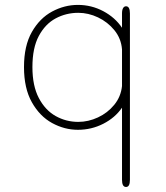

<svg xmlns="http://www.w3.org/2000/svg" viewBox="-20 -506 659 764"><path d="M481.5 238Q465.5 238 465.5 209.5V-77.5Q438 -37.5 391 -13.5Q344 10.5 290 10.5Q236.5 10.5 187.2 -16.5Q138 -43.5 106.8 -99Q75.5 -154.5 75.5 -239Q75.5 -324 106.8 -378.8Q138 -433.5 187.2 -460Q236.5 -486.5 290 -486.5Q344 -486.5 391 -461.5Q438 -436.5 465.5 -395.5V-452.5Q465.5 -466.5 469.8 -473.8Q474 -481 481.5 -481Q497 -481 497 -452.5V209.5Q497 238 481.5 238ZM291.5 -21Q331.5 -21 369.8 -38.8Q408 -56.5 434.5 -88.8Q461 -121 465.5 -163.5V-309.5Q462 -353 435.2 -385.8Q408.5 -418.5 370 -436.8Q331.5 -455 291.5 -455Q243 -455 201.5 -432.8Q160 -410.5 134.5 -363Q109 -315.5 109 -239Q109 -164.5 134.5 -116Q160 -67.5 201.5 -44.2Q243 -21 291.5 -21Z"/></svg>

Font: Sono ExtraLight
Style: Regular
Weight: 200
Designer: Tyler Finck
Foundry: Tyler Finck
Version: Version 2.112